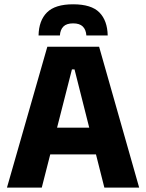

<svg xmlns="http://www.w3.org/2000/svg" viewBox="-20 -851 663 871"><path d="M11.6 0 194.7 -639H429.6L611.3 0H453.4L318.1 -536.1H306.3L169.5 0ZM167.1 -150.6V-271.9H454.8V-150.6ZM311.7 -831.5Q394.4 -831.5 430.8 -794.6Q467.2 -757.7 468.6 -690H371.8Q370.1 -716.2 355.7 -730.6Q341.2 -745 311.7 -745Q281.7 -745 267.5 -730.5Q253.3 -716.1 251.7 -690H154.9Q156.2 -757.7 193.1 -794.6Q229.9 -831.5 311.7 -831.5Z"/></svg>

Font: Anek Latin Medium
Style: Regular
Weight: 500
Designer: Yesha Goshar
Foundry: Ek Type
Version: Version 1.003